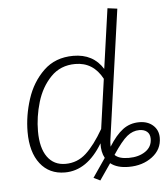

<svg xmlns="http://www.w3.org/2000/svg" viewBox="-55 -791 789 903"><g transform="rotate(-5 339.0 -339.0)"><path d="M678 -113Q678 -58 632.5 -23.5Q587 11 521 11Q466 11 435 -14L382 63L351 48L412 -41Q396 -70 398 -111Q325 11 220 11Q146 11 103.5 -43.5Q61 -98 61 -194Q61 -270 86 -348Q111 -426 166 -479Q221 -532 306 -532Q400 -532 446 -458L486 -741L532 -735L446 -125Q444 -112 444 -91Q477 -144 510.5 -169Q544 -194 588 -194Q628 -194 653 -171.5Q678 -149 678 -113ZM407 -178 440 -412Q397 -493 312 -493Q242 -493 196.5 -446Q151 -399 130.5 -330Q110 -261 110 -193Q110 -114 140.5 -71.5Q171 -29 226 -29Q282 -29 323.5 -67Q365 -105 407 -178ZM635 -112Q635 -134 621.5 -145.5Q608 -157 585 -157Q554 -157 527 -135Q500 -113 459 -51Q478 -31 525 -31Q572 -31 603.5 -52.5Q635 -74 635 -112Z"/></g></svg>

Font: Fira Sans ExtraLight
Style: Italic
Weight: 275
Italic angle: -8°
Designer: Carrois Corporate & Edenspiekermann AG
Foundry: Carrois Corporate GbR & Edenspiekermann AG
Version: Version 4.203